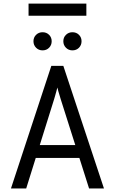

<svg xmlns="http://www.w3.org/2000/svg" viewBox="-20 -1076 656 1096"><path d="M42.5 0 273 -700H341.5L573.5 0H488.5L326.5 -510Q325 -515.5 321 -528.5Q317 -541.5 313 -555Q309 -568.5 307.5 -576.5Q305.5 -568.5 301.8 -555Q298 -541.5 294.5 -528.8Q291 -516 289 -510L129.5 0ZM159 -174.5 183 -248H432.5L456.5 -174.5ZM223 -788.5Q201 -788.5 186 -803.5Q171 -818.5 171 -840.5Q171 -862.5 186 -877.2Q201 -892 223 -892Q245.5 -892 260.2 -877.2Q275 -862.5 275 -840.5Q275 -818.5 260.2 -803.5Q245.5 -788.5 223 -788.5ZM393.5 -788.5Q371.5 -788.5 356.5 -803.5Q341.5 -818.5 341.5 -840.5Q341.5 -862.5 356.5 -877.2Q371.5 -892 393.5 -892Q416 -892 430.8 -877.2Q445.5 -862.5 445.5 -840.5Q445.5 -818.5 430.8 -803.5Q416 -788.5 393.5 -788.5ZM143 -986V-1055.5H473V-986Z"/></svg>

Font: Overpass Mono
Style: Regular
Weight: 400
Designer: Delve Withrington, Dave Bailey
Foundry: Delve Fonts LLC
Version: Version 4.000